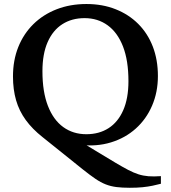

<svg xmlns="http://www.w3.org/2000/svg" viewBox="-20 -708 829 932"><path d="M383.5 115.5 186.5 -42.5Q137 -81.5 105 -125.5Q73 -169.5 58 -221.5Q43 -273.5 43 -337Q43 -415.5 68.8 -479.8Q94.5 -544 142 -590.8Q189.5 -637.5 255 -663Q320.5 -688.5 399.5 -688.5Q477.5 -688.5 541.2 -663.2Q605 -638 651 -592Q697 -546 721.8 -481.8Q746.5 -417.5 746.5 -339Q746.5 -260.5 718.2 -195Q690 -129.5 639 -83.8Q588 -38 518.5 -16.8Q449 4.5 367.5 -5L351.5 -32L540.5 82Q576 103 602.2 116.8Q628.5 130.5 651.8 138Q675 145.5 700.8 147.5Q726.5 149.5 761 147V184Q742 189 720.5 193.5Q699 198 672 200.8Q645 203.5 610 203.5Q573 203.5 545.2 200Q517.5 196.5 493.2 187Q469 177.5 443.2 160Q417.5 142.5 383.5 115.5ZM399 -56.5Q461.5 -56.5 507.2 -86Q553 -115.5 578.2 -173Q603.5 -230.5 603.5 -314Q603.5 -414.5 577 -482.5Q550.5 -550.5 502.5 -585.2Q454.5 -620 390.5 -620Q328.5 -620 282.5 -590.5Q236.5 -561 211.2 -503.5Q186 -446 186 -362Q186 -262.5 212.5 -194.2Q239 -126 287 -91.2Q335 -56.5 399 -56.5Z"/></svg>

Font: Newsreader 16pt 16pt SemiBold
Style: Regular
Weight: 600
Version: Version 1.003